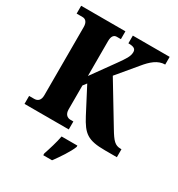

<svg xmlns="http://www.w3.org/2000/svg" viewBox="-215 -851 1121 1210"><g transform="rotate(30 345.5 -246.5)"><path d="M19 0H341V-58H320C297 -58 277 -73 277 -109V-283L297 -309L392 -127C444 -29 478 0 605 0H691V-58H685C644 -58 625 -79 586 -144L412 -432L529 -572C569 -621 610 -658 663 -658V-714H395V-658C436 -658 450 -648 450 -625C450 -593 430 -566 397 -519L277 -352V-605C277 -641 290 -657 311 -657H341V-714H19V-657H62C84 -657 100 -641 100 -606V-110C100 -72 81 -58 56 -58H19ZM283 208V221H347C379 178 423 113 439 71V61H324C317 103 296 170 283 208Z"/></g></svg>

Font: Noto Serif Ethiopic Condensed Black
Style: Regular
Weight: 900
Width: 3
Designer: Monotype Design Team
Foundry: Monotype Imaging Inc.
Version: Version 2.102